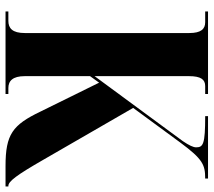

<svg xmlns="http://www.w3.org/2000/svg" viewBox="-58 -696 754 677"><g transform="rotate(90 318.5 -357.0)"><path d="M20 0H311V-10H290C265 -10 248 -25 248 -68V-298L271 -330L373 -123C420 -25 453 0 565 0H637V-10H635C619 -10 597 -39 543 -133L360 -450L482 -616C541 -696 561 -704 609 -704V-714H389V-704C488 -704 499 -697 499 -672C499 -662 492 -647 477 -625L248 -314V-647C248 -689 260 -704 283 -704H311V-714H20V-704H58C82 -704 96 -689 96 -648V-68C96 -24 79 -10 53 -10H20Z"/></g></svg>

Font: Noto Serif Display ExtraCondensed ExtraBold
Style: Regular
Weight: 800
Width: 2
Designer: Monotype Design Team
Foundry: Monotype Imaging Inc.
Version: Version 2.009